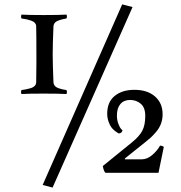

<svg xmlns="http://www.w3.org/2000/svg" viewBox="-20 -784 820 870"><path d="M218.3 65.9 173.3 54.2 533.7 -764.2 580.6 -752ZM280.8 -700.2Q243.7 -693.8 231.9 -684.1Q222.7 -675.8 222.2 -664.1Q218.8 -584 218.8 -538.1Q218.8 -492.2 222.2 -412.1Q222.7 -402.3 228.3 -395.3Q233.9 -388.2 245.1 -384.3Q256.3 -380.4 262.7 -379.2Q269 -377.9 280.8 -376Q283.2 -373 283.2 -367.2Q283.2 -359.9 280.8 -357.9Q248 -359.9 177.7 -359.9Q108.9 -359.9 77.1 -357.9Q75.2 -363.8 75.2 -367.2Q75.2 -370.1 77.1 -376Q90.8 -377.9 98.1 -379.2Q105.5 -380.4 118.4 -384.3Q131.3 -388.2 137.7 -395.3Q144 -402.3 144 -412.1Q145 -448.2 145 -502Q145 -627.9 144 -664.1Q144 -673.3 137.9 -680.2Q131.8 -687 120.8 -690.7Q109.9 -694.3 101.1 -696.3Q92.3 -698.2 81.1 -699.7Q78.1 -700.2 77.1 -700.2Q75.2 -706.1 75.2 -709Q75.2 -711.9 77.1 -717.8Q108.9 -715.8 177.7 -715.8Q248 -715.8 280.8 -717.8Q283.2 -715.8 283.2 -709Q283.2 -703.1 280.8 -700.2ZM445.8 -31.7 577.1 -138.2Q610.4 -165 624.3 -190.7Q638.2 -216.3 638.2 -258.8Q638.2 -296.9 617.7 -314Q597.2 -331.1 569.8 -331.1Q541.5 -331.1 525.6 -312.7Q509.8 -294.4 509.8 -260.7Q509.8 -240.2 516.1 -223.4Q522.5 -206.5 528.8 -199.7L535.2 -192.9Q531.7 -180.7 519 -179.2Q517.1 -180.2 513.4 -181.9Q509.8 -183.6 500.5 -190.9Q491.2 -198.2 484.4 -207.5Q477.5 -216.8 471.7 -233.4Q465.8 -250 465.8 -269Q465.8 -321.8 499.8 -349.4Q533.7 -377 588.9 -377Q647.9 -377 682.4 -346.9Q716.8 -316.9 716.8 -266.1Q716.8 -243.7 709.5 -223.6Q702.1 -203.6 687.7 -186.8Q673.3 -169.9 663.1 -160.6Q652.8 -151.4 636.2 -138.2L545.9 -65.9V-62H622.1Q647 -62 670.2 -82Q693.4 -102.1 705.1 -124Q715.8 -124 722.2 -118.2L698.2 -1H458Q450.2 -7.3 445.8 -31.7Z"/></svg>

Font: Jacques Francois
Style: Regular
Weight: 400
Designer: Manvel Shmavonyan, Alexei Vanyashin
Foundry: Cyreal (www.cyreal.org)
Version: Version 1.003